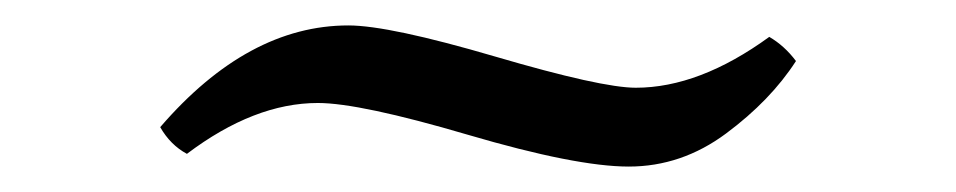

<svg xmlns="http://www.w3.org/2000/svg" viewBox="-20 -362 752 151"><path d="M254 -342Q286 -342 369.5 -317.5Q453 -293 480 -293Q530 -293 585 -333Q597 -326 606 -314Q586 -283 551 -257Q516 -231 474.5 -231Q433 -231 348 -256Q263 -281 230 -281Q180 -281 127 -241Q114 -248 106 -262Q175 -342 254 -342Z"/></svg>

Font: Caladea
Style: Regular
Weight: 400
Designer: Carolina Giovagnoli and Andres Torresi
Foundry: Carolina Giovagnoli and Andres Torresi
Version: Version 1.002